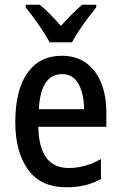

<svg xmlns="http://www.w3.org/2000/svg" viewBox="-20 -786 513 816"><path d="M243 -549Q304 -549 346 -518.5Q388 -488 410 -433.5Q432 -379 432 -308V-247H143Q146 -72 272 -72Q342 -72 409 -110V-25Q376 -7 340.5 1.5Q305 10 262 10Q153 10 99 -65.5Q45 -141 45 -266Q45 -403 96.5 -476Q148 -549 243 -549ZM244 -471Q153 -471 145 -322H337Q337 -386 314 -428.5Q291 -471 244 -471ZM191 -606Q174 -638 144.5 -680.5Q115 -723 89 -755V-766H149Q170 -749 193 -725.5Q216 -702 239 -676Q264 -704 284 -724Q304 -744 329 -766H389V-755Q373 -735 353.5 -709Q334 -683 315.5 -655.5Q297 -628 286 -606Z"/></svg>

Font: Noto Sans Hebrew Condensed Medium
Style: Regular
Weight: 500
Width: 3
Designer: Monotype Design Team
Foundry: Monotype Imaging Inc.
Version: Version 2.004; ttfautohint (v1.8.4.7-5d5b)